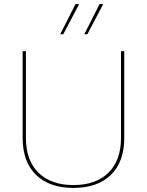

<svg xmlns="http://www.w3.org/2000/svg" viewBox="-20 -911 720 941"><path d="M368 -891 290 -743H275L350 -891ZM486 -891 408 -743H393L468 -891ZM589 -235Q589 -118 523.5 -54Q458 10 340 10Q222 10 156.5 -54Q91 -118 91 -235V-660H107V-235Q107 -125 168.5 -64.5Q230 -4 340 -4Q450 -4 511.5 -64.5Q573 -125 573 -235V-660H589Z"/></svg>

Font: Work Sans Hairline
Style: Regular
Weight: 400
Designer: Wei Huang
Foundry: Wei Huang
Version: Version 1.032